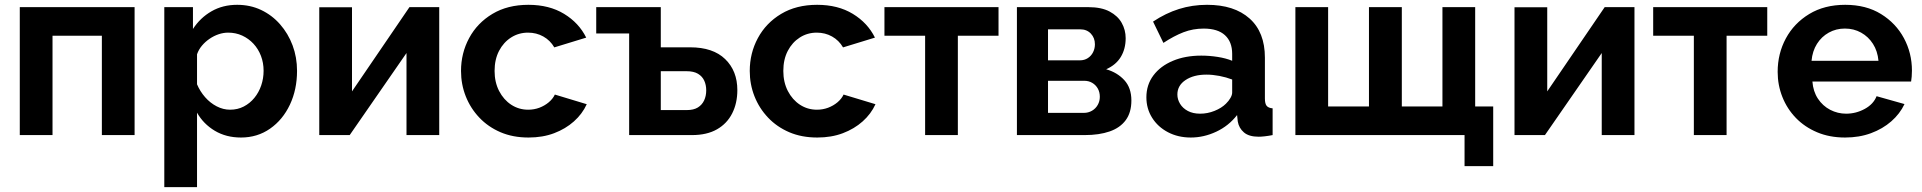

<svg xmlns="http://www.w3.org/2000/svg" viewBox="-20 -553 7868 786"><path d="M61 0V-523.8H531V0H397V-406.6H195V0Z M966.5 10Q905.7 10 859.3 -17.7Q812.9 -45.4 786.6 -91.7V213H652.6V-523.8H769.9V-434.4Q799.5 -480.1 845.7 -506.7Q891.8 -533.3 950.8 -533.3Q1004.4 -533.3 1048.9 -512.2Q1093.5 -491.1 1126.5 -453.5Q1159.5 -416 1177.8 -367.2Q1196 -318.5 1196 -262.8Q1196 -186.5 1166.8 -124.5Q1137.5 -62.5 1085.6 -26.3Q1033.7 10 966.5 10ZM922 -103.9Q952.8 -103.9 978 -117Q1003.2 -130.1 1021.4 -152.4Q1039.6 -174.7 1049.4 -203.4Q1059.1 -232.1 1059.1 -263.3Q1059.1 -295.9 1048.3 -324.2Q1037.5 -352.4 1017.8 -373.8Q998 -395.1 971.6 -407.3Q945.2 -419.4 914 -419.4Q894.9 -419.4 875.3 -412.9Q855.6 -406.3 838.1 -394.3Q820.5 -382.4 806.9 -366.3Q793.4 -350.3 786.6 -330.8V-207.9Q798.9 -178.9 819.6 -155.2Q840.4 -131.5 867 -117.7Q893.7 -103.9 922 -103.9Z M1287 0V-523.3H1421V-178.9L1656.2 -523.8H1778.1V0H1644.1V-335.9L1411.6 0Z M2143.7 10Q2079.7 10 2029 -11.7Q1978.2 -33.5 1942.1 -71.7Q1905.9 -109.9 1886.6 -158.9Q1867.3 -207.9 1867.3 -262.5Q1867.3 -335.5 1900.6 -397.2Q1933.8 -458.9 1995.8 -496.1Q2057.8 -533.3 2143.2 -533.3Q2228.3 -533.3 2289.2 -496.3Q2350 -459.3 2379.8 -399L2249.2 -359Q2232.4 -387.8 2204.2 -403.6Q2176.1 -419.4 2141.6 -419.4Q2103.5 -419.4 2072.4 -399.6Q2041.2 -379.7 2022.9 -344.6Q2004.7 -309.4 2004.7 -262.5Q2004.7 -216.5 2023.2 -180.5Q2041.8 -144.6 2072.9 -124.2Q2104.1 -103.9 2142.2 -103.9Q2166.4 -103.9 2187.9 -111.9Q2209.4 -120 2226.4 -134.2Q2243.4 -148.5 2251.4 -165.9L2382 -126.4Q2363.8 -86.6 2329.5 -56Q2295.2 -25.4 2248.4 -7.7Q2201.7 10 2143.7 10Z M2555.6 0V-416.1H2420.8V-523.8H2685.1V-359.3H2805.2Q2899 -359.3 2948.7 -311Q2998.5 -262.7 2998.5 -184.1Q2998.5 -130.5 2977.3 -88.7Q2956.1 -46.9 2915 -23.5Q2873.8 0 2812.9 0ZM2685.1 -102.4H2791.9Q2819.5 -102.4 2836.8 -113Q2854.1 -123.7 2862.6 -142.1Q2871.1 -160.4 2871.1 -183Q2871.1 -205.1 2863.1 -222.6Q2855.2 -240.2 2837.6 -250.9Q2820 -261.5 2790.8 -261.5H2685.1Z M3325.7 10Q3261.7 10 3211 -11.7Q3160.2 -33.5 3124.1 -71.7Q3087.9 -109.9 3068.6 -158.9Q3049.3 -207.9 3049.3 -262.5Q3049.3 -335.5 3082.6 -397.2Q3115.8 -458.9 3177.8 -496.1Q3239.8 -533.3 3325.2 -533.3Q3410.3 -533.3 3471.2 -496.3Q3532 -459.3 3561.8 -399L3431.2 -359Q3414.4 -387.8 3386.2 -403.6Q3358.1 -419.4 3323.6 -419.4Q3285.5 -419.4 3254.4 -399.6Q3223.2 -379.7 3204.9 -344.6Q3186.7 -309.4 3186.7 -262.5Q3186.7 -216.5 3205.2 -180.5Q3223.8 -144.6 3254.9 -124.2Q3286.1 -103.9 3324.2 -103.9Q3348.4 -103.9 3369.9 -111.9Q3391.4 -120 3408.4 -134.2Q3425.4 -148.5 3433.4 -165.9L3564 -126.4Q3545.8 -86.6 3511.5 -56Q3477.2 -25.4 3430.4 -7.7Q3383.7 10 3325.7 10Z M3767.2 0V-406.6H3600.7V-523.8H4067.7V-406.6H3901.2V0Z M4143 0V-523.8H4434.6Q4488.8 -523.8 4522.5 -505.8Q4556.3 -487.7 4572.2 -458.9Q4588.2 -430.2 4588.2 -396.7Q4588.2 -352.9 4568.4 -320.1Q4548.6 -287.3 4508.4 -269.4Q4553.8 -256.4 4582.7 -224.9Q4611.6 -193.4 4611.6 -141.7Q4611.6 -92.7 4588.6 -61.3Q4565.5 -29.8 4522.6 -14.9Q4479.6 0 4420.6 0ZM4270.3 -90.9H4416.8Q4435.4 -90.9 4450.4 -99.7Q4465.4 -108.5 4473.9 -123.6Q4482.4 -138.6 4482.4 -156.6Q4482.4 -175.6 4474.2 -190.4Q4465.9 -205.1 4451.5 -213.7Q4437 -222.3 4418.5 -222.3H4270.3ZM4270.3 -306H4400.8Q4419.4 -306 4433.3 -315.1Q4447.3 -324.2 4454.8 -339.3Q4462.3 -354.3 4462.3 -371.8Q4462.3 -397.6 4445.8 -415.3Q4429.2 -432.9 4402.5 -432.9H4270.3Z M4673 -154.6Q4673 -206 4701.8 -244.3Q4730.5 -282.6 4781.2 -303.9Q4831.8 -325.3 4897.8 -325.3Q4931 -325.3 4964.9 -320Q4998.7 -314.7 5024.2 -304.2V-332.3Q5024.2 -381.9 4994.7 -408.9Q4965.2 -436 4907.4 -436Q4863.9 -436 4824.9 -421Q4785.8 -405.9 4742.7 -377.4L4700.3 -464.6Q4752.2 -499.2 4806.6 -516.2Q4861 -533.3 4921.4 -533.3Q5032.7 -533.3 5095.4 -477.3Q5158.2 -421.4 5158.2 -316.9V-149.6Q5158.2 -128.6 5165.3 -119.8Q5172.5 -110.9 5189.8 -109.5V0Q5172.3 3.4 5157.8 5Q5143.3 6.7 5132.8 6.7Q5092.8 6.7 5072.3 -11Q5051.9 -28.6 5047.2 -55.3L5044.3 -82Q5009.8 -37.5 4958.9 -13.8Q4907.9 10 4854.8 10Q4802.8 10 4761.4 -11.7Q4719.9 -33.5 4696.5 -70.9Q4673 -108.3 4673 -154.6ZM4998.6 -128.4Q5010.2 -139.7 5017.2 -152Q5024.2 -164.2 5024.2 -174.2V-227.5Q4999.9 -236.8 4972 -242.2Q4944.1 -247.5 4918.8 -247.5Q4866.6 -247.5 4833.3 -225.3Q4799.9 -203.1 4799.9 -166.1Q4799.9 -146.1 4810.9 -128Q4821.9 -109.9 4842.8 -98.7Q4863.6 -87.6 4893.2 -87.6Q4923.4 -87.6 4952 -99.1Q4980.7 -110.6 4998.6 -128.4Z M5975.5 127.1V0H5283V-523.8H5417V-117.2H5584.2V-523.8H5718.7V-117.2H5885V-523.8H6019V-117.2H6092.8V127.1Z M6180 0V-523.3H6314V-178.9L6549.2 -523.8H6671.1V0H6537.1V-335.9L6304.6 0Z M6914.2 0V-406.6H6747.7V-523.8H7214.7V-406.6H7048.2V0Z M7533.3 10Q7469.7 10 7418.8 -11.5Q7367.8 -33 7331.8 -70.3Q7295.9 -107.5 7276.6 -156.1Q7257.3 -204.6 7257.3 -258.7Q7257.3 -333.6 7290.9 -395.8Q7324.4 -457.9 7386.5 -495.6Q7448.6 -533.3 7533.8 -533.3Q7619.6 -533.3 7680.5 -495.5Q7741.5 -457.8 7774.3 -396.6Q7807 -335.5 7807 -264.1Q7807 -251.8 7806 -239.6Q7805.1 -227.4 7803.6 -219.3H7399.5Q7402.6 -178.6 7422.1 -149.1Q7441.7 -119.5 7472.3 -103.5Q7503 -87.6 7537.6 -87.6Q7577.9 -87.6 7613.7 -107.1Q7649.4 -126.5 7662.3 -159.2L7776.6 -127Q7757.8 -87.2 7722.5 -56.3Q7687.2 -25.4 7639.2 -7.7Q7591.2 10 7533.3 10ZM7396 -304.2H7670Q7666.4 -343.9 7647.5 -373.4Q7628.6 -403 7598.8 -419.5Q7569.1 -436.1 7532.5 -436.1Q7496.4 -436.1 7466.6 -419.5Q7436.9 -403 7418.2 -373.4Q7399.6 -343.9 7396 -304.2Z"/></svg>

Font: Raleway Thin
Style: Regular
Weight: 100
Designer: Matt McInerney, Pablo Impallari, Rodrigo Fuenzalida
Foundry: Matt McInerney, Pablo Impallari, Rodrigo Fuenzalida
Version: Version 4.026